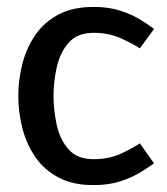

<svg xmlns="http://www.w3.org/2000/svg" viewBox="-20 -528 483 556"><path d="M250 8Q191 8 149.5 -14Q108 -36 82.5 -73Q57 -110 45 -156Q33 -202 33 -250Q33 -298 45 -344Q57 -390 82.5 -427Q108 -464 149.5 -486Q191 -508 251 -508Q295 -508 328.5 -497Q362 -486 386.5 -471Q411 -456 426 -444L385 -388Q362 -403 328 -418Q294 -433 251 -433Q204 -433 179 -404.5Q154 -376 144.5 -334Q135 -292 135 -250Q135 -208 144.5 -165.5Q154 -123 179 -95Q204 -67 251 -67Q295 -67 329 -82.5Q363 -98 385 -113L426 -55Q411 -44 386.5 -29Q362 -14 328.5 -3Q295 8 251 8Z"/></svg>

Font: Epunda Sans Medium
Style: Regular
Weight: 500
Designer: Simon Atzbach
Foundry: typofactur
Version: Version 2.204; ttfautohint (v1.8.4.7-5d5b)